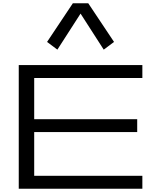

<svg xmlns="http://www.w3.org/2000/svg" viewBox="-20 -1145 915 1165"><path d="M93.8 0V-750H843.8V-671.9H187.5V-421.9H812.5V-343.8H187.5V-78.1H843.8V0ZM609.4 -843.8 671.9 -890.6 515.6 -1125H421.9L265.6 -890.6L328.1 -843.8L468.8 -1062.5Z"/></svg>

Font: Michroma
Style: Regular
Weight: 400
Version: Version 1.000